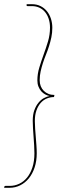

<svg xmlns="http://www.w3.org/2000/svg" viewBox="-30 -771 322 912"><path d="M135.5 -196Q135.5 -178 137 -158.5Q138.5 -139 140 -119.5Q141.5 -100 143 -80.5Q144.5 -61 144.5 -43Q144.5 -6 134.5 24.2Q124.5 54.5 107 76Q89.5 97.5 66 109.2Q42.5 121 15.5 121H-10.5L-9.5 117Q-9.5 112 -3.5 112H16.5Q40 112 61.2 102Q82.5 92 98.5 72.5Q114.5 53 124 24Q133.5 -5 133.5 -43Q133.5 -61 132.2 -80.8Q131 -100.5 129.5 -120.8Q128 -141 126.8 -160.2Q125.5 -179.5 125.5 -197Q125.5 -226.5 133.2 -247.8Q141 -269 152.8 -283.2Q164.5 -297.5 178.5 -305Q192.5 -312.5 205.5 -315Q195 -317 184.8 -322.5Q174.5 -328 166.2 -337.2Q158 -346.5 152.8 -359.5Q147.5 -372.5 147.5 -389Q147.5 -420 156.8 -450.5Q166 -481 177.2 -511.8Q188.5 -542.5 198 -574.2Q207.5 -606 207.5 -640Q207.5 -663 201.2 -681.8Q195 -700.5 183.8 -714Q172.5 -727.5 156.5 -734.8Q140.5 -742 121.5 -742H101.5Q95 -742 96.5 -747V-751H122.5Q144.5 -751 162.2 -742.2Q180 -733.5 192.5 -718.2Q205 -703 211.8 -682.5Q218.5 -662 218.5 -639Q218.5 -615.5 214 -594Q209.5 -572.5 203 -552Q196.5 -531.5 188.5 -511.8Q180.5 -492 174 -472Q167.5 -452 163 -431.8Q158.5 -411.5 158.5 -390Q158.5 -374.5 163.5 -361.8Q168.5 -349 177.8 -339.8Q187 -330.5 199.8 -325.2Q212.5 -320 228.5 -320L226.5 -310Q208.5 -310 192 -303Q175.5 -296 163 -281.8Q150.5 -267.5 143 -246.2Q135.5 -225 135.5 -196Z"/></svg>

Font: Lato Hairline
Style: Italic
Weight: 100
Italic angle: -7°
Designer: Lukasz Dziedzic
Foundry: tyPoland Lukasz Dziedzic
Version: Version 2.007; 2014-02-27